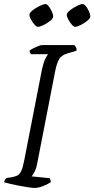

<svg xmlns="http://www.w3.org/2000/svg" viewBox="-27 -926 465 946"><path d="M143 0Q134 0 113.5 -3Q93 -6 69 -10.5Q45 -15 24 -20Q3 -25 -7 -28Q-4 -43 6 -49L32 -53Q47 -56 58 -61Q69 -66 77.5 -83.5Q86 -101 93 -139L180 -585Q188 -621 197 -638Q206 -655 210 -659H126Q119 -666 119 -677Q125 -682 137 -688Q149 -694 161.5 -699Q174 -704 180 -704H339Q343 -700 347 -693.5Q351 -687 350 -676L306 -663Q277 -655 265 -635.5Q253 -616 245 -576L156 -119Q152 -97 144 -81Q136 -65 129 -57L218 -48Q219 -47 221 -41.5Q223 -36 223 -28Q206 -17 183.5 -8.5Q161 0 143 0ZM160 -794Q153 -794 143 -805Q133 -816 125.5 -830Q118 -844 118 -853Q118 -863 134 -875.5Q150 -888 169 -897Q188 -906 197 -906Q205 -906 213.5 -894.5Q222 -883 228.5 -869Q235 -855 235 -845Q235 -835 220 -823Q205 -811 187.5 -802.5Q170 -794 160 -794ZM343 -794Q336 -794 326.5 -805Q317 -816 309.5 -830Q302 -844 302 -853Q302 -863 318 -875.5Q334 -888 352.5 -897Q371 -906 380 -906Q388 -906 397 -894.5Q406 -883 412 -868.5Q418 -854 418 -845Q418 -836 403.5 -824Q389 -812 371 -803Q353 -794 343 -794Z"/></svg>

Font: Texturina Thin
Style: Italic
Weight: 100
Italic angle: -11°
Designer: Guillermo Torres Carreño
Foundry: Omnibus-Type
Version: Version 1.002; ttfautohint (v1.8.3)